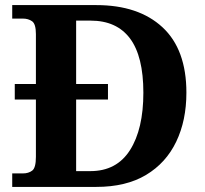

<svg xmlns="http://www.w3.org/2000/svg" viewBox="-20 -734 807 754"><path d="M28 0V-53H70Q92 -53 106.5 -64Q121 -75 121 -118V-343H38V-404H121V-600Q121 -640 106 -650.5Q91 -661 70 -661H28V-714H358Q524 -714 618 -627Q712 -540 712 -370Q712 -261 672 -177.5Q632 -94 553.5 -47Q475 0 358 0ZM335 -62Q438 -62 490.5 -144.5Q543 -227 543 -370Q543 -513 490.5 -583Q438 -653 336 -653H279V-404H404V-343H279V-62Z"/></svg>

Font: Noto Serif Bengali
Style: Bold
Weight: 700
Designer: Juan Bruce, Universal Thirst, Indian Type Foundry and the Monotype Design Team.
Foundry: Monotype Imaging Inc.
Version: Version 2.003; ttfautohint (v1.8.4.7-5d5b)